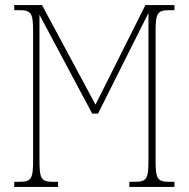

<svg xmlns="http://www.w3.org/2000/svg" viewBox="-20 -734 741 754"><path d="M36 0H208V-20H191C141 -20 135 -31 135 -108V-676L342 -288H365L563 -683V-108C563 -31 557 -20 507 -20H488V0H665V-20H647C597 -20 591 -31 591 -108V-606C591 -683 597 -694 647 -694H665V-714H551L355 -323L145 -714H36V-694H54C104 -694 110 -683 110 -606V-108C110 -31 104 -20 54 -20H36Z"/></svg>

Font: Noto Serif ExtraCondensed Thin
Style: Regular
Weight: 100
Width: 2
Designer: Monotype Design Team
Foundry: Monotype Imaging Inc.
Version: Version 2.013